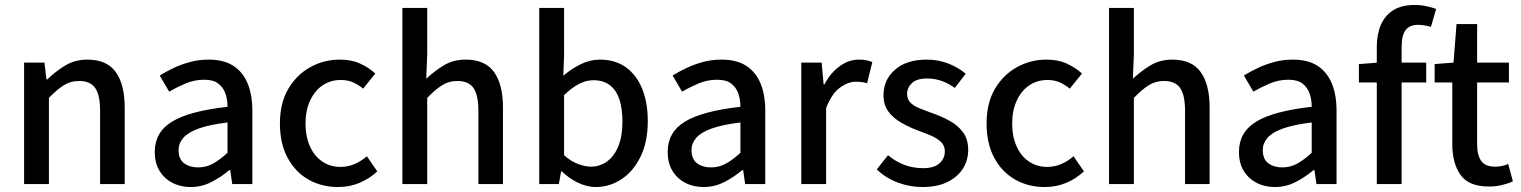

<svg xmlns="http://www.w3.org/2000/svg" viewBox="-20 -741 6124 773"><path d="M77 0V-489H159L167 -421H170Q204 -454 243 -477.5Q282 -501 332 -501Q410 -501 446 -451Q482 -401 482 -308V0H383V-295Q383 -359 363 -387Q343 -415 299 -415Q264 -415 237 -398Q210 -381 177 -347V0Z M747 12Q706 12 673 -5.5Q640 -23 621.5 -54.5Q603 -86 603 -129Q603 -209 673 -251.5Q743 -294 896 -311Q896 -340 887.5 -364.5Q879 -389 859 -404.5Q839 -420 802 -420Q763 -420 727.5 -405Q692 -390 661 -372L623 -437Q649 -453 679.5 -467.5Q710 -482 745.5 -491.5Q781 -501 820 -501Q881 -501 919.5 -476Q958 -451 977 -405Q996 -359 996 -294V0H915L907 -56H903Q870 -28 831 -8Q792 12 747 12ZM778 -67Q810 -67 838 -82.5Q866 -98 896 -126V-248Q823 -239 780 -223.5Q737 -208 718 -186Q699 -164 699 -137Q699 -100 721.5 -83.5Q744 -67 778 -67Z M1341 12Q1275 12 1222 -18Q1169 -48 1138 -105.5Q1107 -163 1107 -244Q1107 -326 1140.5 -383Q1174 -440 1229 -470.5Q1284 -501 1348 -501Q1395 -501 1430 -485Q1465 -469 1491 -445L1442 -384Q1424 -399 1402.5 -409Q1381 -419 1352 -419Q1311 -419 1279 -397.5Q1247 -376 1228.5 -336Q1210 -296 1210 -244Q1210 -192 1227.5 -152.5Q1245 -113 1277 -91Q1309 -69 1351 -69Q1381 -69 1408.5 -81Q1436 -93 1457 -112L1499 -51Q1468 -22 1428 -5Q1388 12 1341 12Z M1600 0V-709H1700V-521L1696 -424Q1729 -455 1767 -478Q1805 -501 1855 -501Q1933 -501 1969 -451Q2005 -401 2005 -308V0H1906V-295Q1906 -359 1886 -387Q1866 -415 1822 -415Q1787 -415 1760 -398Q1733 -381 1700 -347V0Z M2378 12Q2345 12 2309 -4.5Q2273 -21 2242 -51H2239L2230 0H2151V-709H2251V-521L2248 -436Q2280 -464 2318 -482.5Q2356 -501 2395 -501Q2457 -501 2500 -470Q2543 -439 2565.5 -383.5Q2588 -328 2588 -253Q2588 -169 2558.5 -109.5Q2529 -50 2481.5 -19Q2434 12 2378 12ZM2359 -70Q2395 -70 2424 -91Q2453 -112 2469.5 -152.5Q2486 -193 2486 -251Q2486 -303 2474 -340Q2462 -377 2436 -397.5Q2410 -418 2369 -418Q2340 -418 2311 -403Q2282 -388 2251 -358V-116Q2279 -91 2308 -80.5Q2337 -70 2359 -70Z M2812 12Q2771 12 2738 -5.5Q2705 -23 2686.5 -54.5Q2668 -86 2668 -129Q2668 -209 2738 -251.5Q2808 -294 2961 -311Q2961 -340 2952.5 -364.5Q2944 -389 2924 -404.5Q2904 -420 2867 -420Q2828 -420 2792.5 -405Q2757 -390 2726 -372L2688 -437Q2714 -453 2744.5 -467.5Q2775 -482 2810.5 -491.5Q2846 -501 2885 -501Q2946 -501 2984.5 -476Q3023 -451 3042 -405Q3061 -359 3061 -294V0H2980L2972 -56H2968Q2935 -28 2896 -8Q2857 12 2812 12ZM2843 -67Q2875 -67 2903 -82.5Q2931 -98 2961 -126V-248Q2888 -239 2845 -223.5Q2802 -208 2783 -186Q2764 -164 2764 -137Q2764 -100 2786.5 -83.5Q2809 -67 2843 -67Z M3206 0V-489H3288L3296 -401H3299Q3324 -448 3360.5 -474.5Q3397 -501 3438 -501Q3455 -501 3467.5 -498.5Q3480 -496 3492 -491L3471 -406Q3460 -409 3450 -410.5Q3440 -412 3425 -412Q3395 -412 3362 -388.5Q3329 -365 3306 -306V0Z M3694 12Q3642 12 3593.5 -6.5Q3545 -25 3510 -59L3555 -116Q3587 -90 3621.5 -77Q3656 -64 3697 -64Q3741 -64 3762.5 -83.5Q3784 -103 3784 -131Q3784 -154 3769 -169Q3754 -184 3729.5 -194.5Q3705 -205 3677 -215Q3642 -228 3609.5 -246.5Q3577 -265 3557 -291.5Q3537 -318 3537 -358Q3537 -420 3583.5 -460.5Q3630 -501 3711 -501Q3758 -501 3798.5 -485Q3839 -469 3868 -444L3824 -387Q3798 -406 3770.5 -415.5Q3743 -425 3712 -425Q3671 -425 3651.5 -406.5Q3632 -388 3632 -363Q3632 -343 3644 -329.5Q3656 -316 3678.5 -306.5Q3701 -297 3732 -286Q3770 -273 3803.5 -254.5Q3837 -236 3857.5 -208Q3878 -180 3878 -137Q3878 -96 3857 -62.5Q3836 -29 3795 -8.5Q3754 12 3694 12Z M4186 12Q4120 12 4067 -18Q4014 -48 3983 -105.5Q3952 -163 3952 -244Q3952 -326 3985.5 -383Q4019 -440 4074 -470.5Q4129 -501 4193 -501Q4240 -501 4275 -485Q4310 -469 4336 -445L4287 -384Q4269 -399 4247.5 -409Q4226 -419 4197 -419Q4156 -419 4124 -397.5Q4092 -376 4073.5 -336Q4055 -296 4055 -244Q4055 -192 4072.5 -152.5Q4090 -113 4122 -91Q4154 -69 4196 -69Q4226 -69 4253.5 -81Q4281 -93 4302 -112L4344 -51Q4313 -22 4273 -5Q4233 12 4186 12Z M4445 0V-709H4545V-521L4541 -424Q4574 -455 4612 -478Q4650 -501 4700 -501Q4778 -501 4814 -451Q4850 -401 4850 -308V0H4751V-295Q4751 -359 4731 -387Q4711 -415 4667 -415Q4632 -415 4605 -398Q4578 -381 4545 -347V0Z M5112 12Q5071 12 5038 -5.5Q5005 -23 4986.5 -54.5Q4968 -86 4968 -129Q4968 -209 5038 -251.5Q5108 -294 5261 -311Q5261 -340 5252.5 -364.5Q5244 -389 5224 -404.5Q5204 -420 5167 -420Q5128 -420 5092.5 -405Q5057 -390 5026 -372L4988 -437Q5014 -453 5044.5 -467.5Q5075 -482 5110.5 -491.5Q5146 -501 5185 -501Q5246 -501 5284.5 -476Q5323 -451 5342 -405Q5361 -359 5361 -294V0H5280L5272 -56H5268Q5235 -28 5196 -8Q5157 12 5112 12ZM5143 -67Q5175 -67 5203 -82.5Q5231 -98 5261 -126V-248Q5188 -239 5145 -223.5Q5102 -208 5083 -186Q5064 -164 5064 -137Q5064 -100 5086.5 -83.5Q5109 -67 5143 -67Z M5523 0V-552Q5523 -603 5539.5 -641Q5556 -679 5589.5 -700Q5623 -721 5676 -721Q5701 -721 5723.5 -716Q5746 -711 5762 -705L5741 -633Q5712 -641 5688 -641Q5655 -641 5639 -619.5Q5623 -598 5623 -553V0ZM5451 -409V-483L5529 -489H5722V-409Z M5975 10Q5893 10 5860 -37Q5827 -84 5827 -160V-409H5756V-483L5832 -489L5844 -644H5927V-489H6055V-409H5927V-159Q5927 -116 5943.5 -93Q5960 -70 5999 -70Q6012 -70 6025.5 -72.5Q6039 -75 6052 -81L6071 -11Q6052 -2 6027 4Q6002 10 5975 10Z"/></svg>

Font: Mada Medium
Style: Regular
Weight: 500
Designer: Khaled Hosny
Version: Version 1.5